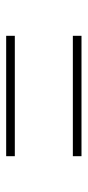

<svg xmlns="http://www.w3.org/2000/svg" viewBox="149 -645 284 622"><g transform="rotate(-90 291.0 -334.0)"><path d="M96 -428V-456H486V-428ZM96 -212V-240H486V-212Z"/></g></svg>

Font: Gantari Thin
Style: Regular
Weight: 250
Designer: Anugrah Pasau
Foundry: Lafontype
Version: Version 1.000